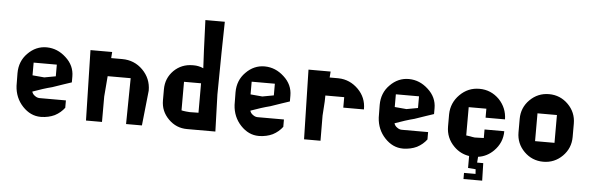

<svg xmlns="http://www.w3.org/2000/svg" viewBox="-53 -902 3838 1249"><g transform="rotate(5 1866.0 -277.0)"><path d="M234.4 2C264.6 1 293.9 -4.9 320.3 -17.6C346.7 -31.2 368.2 -49.8 384.8 -72.3H383.8C383.8 -91.8 383.8 -107.4 383.8 -119.1H211.9C201.2 -119.1 190.4 -123 181.6 -129.9C170.9 -136.7 164.1 -146.5 161.1 -157.2C207 -173.8 249 -187.5 288.1 -197.3C342.8 -215.8 383.8 -230.5 412.1 -239.3C412.1 -252 412.1 -264.6 412.1 -277.3C412.1 -325.2 393.6 -366.2 355.5 -400.4C318.4 -434.6 277.3 -451.2 231.4 -452.1C230.5 -452.1 229.5 -452.1 228.5 -452.1C182.6 -452.1 141.6 -434.6 106.4 -398.4C72.3 -364.3 54.7 -320.3 54.7 -268.6C54.7 -267.6 54.7 -266.6 54.7 -265.6C55.7 -231.4 55.7 -205.1 55.7 -185.5C58.6 -133.8 77.1 -88.9 111.3 -52.7C145.5 -16.6 184.6 2 229.5 2C231.4 2 232.4 2 234.4 2ZM153.3 -345.7H304.7V-269.5L230.5 -255.9L153.3 -262.7Z M629.9 -166C631.8 -186.5 633.8 -206.1 634.8 -226.6C636.7 -252.9 638.7 -277.3 640.6 -298.8C640.6 -298.8 640.6 -298.8 640.6 -299.8C706.1 -299.8 756.8 -299.8 791 -299.8C789.1 -166 788.1 -65.4 787.1 0C831.1 0 866.2 0 890.6 0C901.4 -102.5 910.2 -179.7 915 -229.5C915 -282.2 896.5 -327.1 859.4 -364.3C823.2 -400.4 778.3 -418.9 725.6 -418.9C693.4 -418.9 669.9 -418.9 653.3 -418.9C654.3 -436.5 655.3 -450.2 656.2 -459C594.7 -459 546.9 -459 514.6 -459C519.5 -254.9 523.4 -101.6 525.4 0C570.3 0 605.5 0 629.9 0C629.9 -74.2 629.9 -129.9 629.9 -166Z M1012.7 -174.8C1012.7 -127 1029.3 -86.9 1063.5 -52.7C1097.7 -18.6 1137.7 -2 1185.5 -2C1270.5 -2 1332 -2 1370.1 -2C1366.2 -120.1 1363.3 -201.2 1362.3 -243.2C1364.3 -451.2 1366.2 -609.4 1369.1 -718.8C1314.5 -718.8 1272.5 -718.8 1242.2 -718.8C1248 -557.6 1252.9 -453.1 1255.9 -405.3C1245.1 -410.2 1234.4 -414.1 1222.7 -416C1212.9 -418 1203.1 -418.9 1193.4 -418.9C1190.4 -418.9 1188.5 -418.9 1185.5 -418.9C1137.7 -418.9 1096.7 -402.3 1063.5 -370.1C1029.3 -335.9 1012.7 -294.9 1012.7 -246.1C1012.7 -214.8 1012.7 -191.4 1012.7 -174.8ZM1193.4 -113.3C1184.6 -114.3 1176.8 -114.3 1169.9 -115.2C1157.2 -116.2 1147.5 -118.2 1138.7 -120.1C1138.7 -201.2 1138.7 -263.7 1138.7 -306.6C1186.5 -306.6 1223.6 -306.6 1250 -306.6C1250 -222.7 1250 -158.2 1250 -114.3C1223.6 -113.3 1204.1 -113.3 1193.4 -113.3Z M1658.2 2C1688.5 1 1717.8 -4.9 1744.1 -17.6C1770.5 -31.2 1792 -49.8 1808.6 -72.3H1807.6C1807.6 -91.8 1807.6 -107.4 1807.6 -119.1H1635.7C1625 -119.1 1614.3 -123 1605.5 -129.9C1594.7 -136.7 1587.9 -146.5 1585 -157.2C1630.9 -173.8 1672.9 -187.5 1711.9 -197.3C1766.6 -215.8 1807.6 -230.5 1835.9 -239.3C1835.9 -252 1835.9 -264.6 1835.9 -277.3C1835.9 -325.2 1817.4 -366.2 1779.3 -400.4C1742.2 -434.6 1701.2 -451.2 1655.3 -452.1C1654.3 -452.1 1653.3 -452.1 1652.3 -452.1C1606.4 -452.1 1565.4 -434.6 1530.3 -398.4C1496.1 -364.3 1478.5 -320.3 1478.5 -268.6C1478.5 -267.6 1478.5 -266.6 1478.5 -265.6C1479.5 -231.4 1479.5 -205.1 1479.5 -185.5C1482.4 -133.8 1501 -88.9 1535.2 -52.7C1569.3 -16.6 1608.4 2 1653.3 2C1655.3 2 1656.2 2 1658.2 2ZM1577.1 -345.7H1728.5V-269.5L1654.3 -255.9L1577.1 -262.7Z M2055.7 -166C2056.6 -186.5 2058.6 -206.1 2059.6 -225.6C2061.5 -246.1 2062.5 -269.5 2062.5 -297.9C2118.2 -297.9 2159.2 -297.9 2185.5 -297.9C2185.5 -264.6 2185.5 -242.2 2185.5 -229.5C2247.1 -229.5 2292 -229.5 2320.3 -229.5C2320.3 -230.5 2320.3 -231.4 2320.3 -232.4C2320.3 -282.2 2302.7 -325.2 2267.6 -360.4C2231.4 -396.5 2188.5 -416 2137.7 -417C2112.3 -417 2092.8 -417 2080.1 -417C2081.1 -433.6 2082 -447.3 2083 -456.1C2018.6 -456.1 1970.7 -456.1 1938.5 -456.1C1943.4 -253.9 1947.3 -102.5 1949.2 -2C1995.1 -2 2031.2 -2 2056.6 -2C2055.7 -75.2 2055.7 -129.9 2055.7 -166Z M2599.6 2C2629.9 1 2659.2 -4.9 2685.5 -17.6C2711.9 -31.2 2733.4 -49.8 2750 -72.3H2749C2749 -91.8 2749 -107.4 2749 -119.1H2577.1C2566.4 -119.1 2555.7 -123 2546.9 -129.9C2536.1 -136.7 2529.3 -146.5 2526.4 -157.2C2572.3 -173.8 2614.3 -187.5 2653.3 -197.3C2708 -215.8 2749 -230.5 2777.3 -239.3C2777.3 -252 2777.3 -264.6 2777.3 -277.3C2777.3 -325.2 2758.8 -366.2 2720.7 -400.4C2683.6 -434.6 2642.6 -451.2 2596.7 -452.1C2595.7 -452.1 2594.7 -452.1 2593.8 -452.1C2547.9 -452.1 2506.8 -434.6 2471.7 -398.4C2437.5 -364.3 2419.9 -320.3 2419.9 -268.6C2419.9 -267.6 2419.9 -266.6 2419.9 -265.6C2420.9 -231.4 2420.9 -205.1 2420.9 -185.5C2423.8 -133.8 2442.4 -88.9 2476.6 -52.7C2510.7 -16.6 2549.8 2 2594.7 2C2596.7 2 2597.7 2 2599.6 2ZM2518.6 -345.7H2669.9V-269.5L2595.7 -255.9L2518.6 -262.7Z M3054.7 -110.4C3043.9 -111.3 3034.2 -113.3 3025.4 -115.2C3016.6 -116.2 3006.8 -118.2 2998 -119.1C2998 -199.2 2998 -260.7 2998 -303.7C3049.8 -303.7 3088.9 -303.7 3113.3 -303.7C3113.3 -279.3 3113.3 -259.8 3113.3 -245.1C3169.9 -245.1 3211.9 -245.1 3240.2 -245.1C3239.3 -294.9 3221.7 -337.9 3187.5 -374C3151.4 -410.2 3108.4 -428.7 3057.6 -428.7C3007.8 -428.7 2965.8 -411.1 2929.7 -375C2894.5 -339.8 2876 -296.9 2875 -247.1V-168C2875 -117.2 2892.6 -74.2 2928.7 -38.1C2957 -9.8 2990.2 6.8 3028.3 12.7V90.8L3078.1 94.7L3080.1 125H3004.9V165H3127L3124 50.8H3084L3086.9 12.7C3125 7.8 3159.2 -9.8 3187.5 -38.1C3223.6 -74.2 3242.2 -117.2 3242.2 -168C3184.6 -168 3141.6 -168 3113.3 -168C3113.3 -143.6 3113.3 -125 3113.3 -112.3C3088.9 -111.3 3069.3 -111.3 3054.7 -110.4Z M3511.7 -433.6C3462.9 -433.6 3420.9 -416 3386.7 -381.8C3352.5 -347.7 3335 -305.7 3335 -256.8C3335 -217.8 3335 -188.5 3335 -168.9C3335 -120.1 3352.5 -78.1 3386.7 -43.9C3420.9 -9.8 3462.9 7.8 3511.7 7.8C3560.5 7.8 3602.5 -9.8 3636.7 -43.9C3670.9 -78.1 3688.5 -120.1 3688.5 -168.9C3688.5 -208 3688.5 -237.3 3688.5 -256.8C3688.5 -305.7 3670.9 -347.7 3636.7 -381.8C3602.5 -416 3560.5 -433.6 3511.7 -433.6ZM3574.2 -121.1H3447.3V-302.7C3502.9 -302.7 3544.9 -302.7 3574.2 -302.7C3574.2 -223.6 3574.2 -163.1 3574.2 -121.1Z"/></g></svg>

Font: DropForged
Style: Regular
Weight: 400
Designer: Antoine
Version: Version 1.0